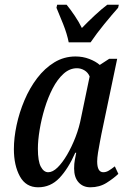

<svg xmlns="http://www.w3.org/2000/svg" viewBox="-20 -786 541 816"><path d="M142 10Q90 10 64.5 -36.5Q39 -83 39 -152Q39 -200 50.5 -254Q62 -308 84 -360Q106 -412 138 -454Q170 -496 211 -521Q252 -546 301 -546Q332 -546 359.5 -535.5Q387 -525 404 -510L444 -536H478L411 -216Q409 -204 404.5 -182Q400 -160 396.5 -137Q393 -114 393 -100Q393 -54 419 -54Q431 -54 442.5 -61Q454 -68 468 -79L483 -47Q463 -28 433 -9Q403 10 364 10Q333 10 314 -11Q295 -32 295 -70Q295 -91 298 -106Q301 -121 304 -137H300Q270 -69 232.5 -29.5Q195 10 142 10ZM185 -54Q204 -54 224.5 -74Q245 -94 265 -128Q285 -162 301 -203.5Q317 -245 325 -288L361 -461Q354 -478 339 -487Q324 -496 307 -496Q276 -496 250 -472.5Q224 -449 204 -410.5Q184 -372 170 -326Q156 -280 148.5 -234.5Q141 -189 141 -154Q141 -101 153.5 -77.5Q166 -54 185 -54ZM272 -606Q265 -642 248.5 -683.5Q232 -725 220 -753L223 -766H263Q278 -748 297 -720Q316 -692 328 -667Q352 -692 382 -720Q412 -748 436 -766H485L482 -753Q457 -725 423.5 -684Q390 -643 365 -606Z"/></svg>

Font: Noto Serif ExtraCondensed Medium
Style: Italic
Weight: 500
Width: 2
Italic angle: -12°
Designer: Monotype Design Team
Foundry: Monotype Imaging Inc.
Version: Version 2.013; ttfautohint (v1.8.4.7-5d5b)